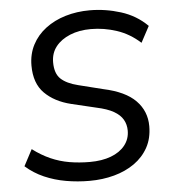

<svg xmlns="http://www.w3.org/2000/svg" viewBox="-52 -761 722 817"><g transform="rotate(-5 309.0 -352.5)"><path d="M298 9Q247 9 198 0.5Q149 -8 105.5 -27Q62 -46 27 -77L64 -147Q101 -119 139.5 -102Q178 -85 219.5 -78Q261 -71 306 -71Q358 -71 396.5 -85.5Q435 -100 456.5 -127Q478 -154 478 -190Q478 -216 466 -237Q454 -258 427 -273.5Q400 -289 353 -299L248 -324Q178 -341 136 -383Q94 -425 94 -501Q94 -550 114.5 -589.5Q135 -629 172 -657Q209 -685 257.5 -699.5Q306 -714 361 -714Q428 -714 493.5 -693.5Q559 -673 606 -626L569 -557Q524 -598 469.5 -616Q415 -634 359 -634Q309 -634 270 -618Q231 -602 209 -574Q187 -546 187 -507Q187 -459 211.5 -436Q236 -413 285 -401L389 -375Q483 -355 527 -310Q571 -265 571 -201Q571 -149 549.5 -110Q528 -71 490.5 -44.5Q453 -18 403.5 -4.5Q354 9 298 9Z"/></g></svg>

Font: Nunito Sans 12pt Medium
Style: Italic
Weight: 500
Italic angle: -9°
Designer: Vernon Adams
Foundry: Vernon Adams
Version: Version 3.101;gftools[0.9.27]